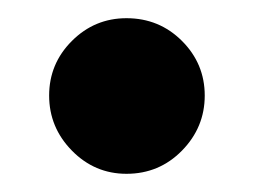

<svg xmlns="http://www.w3.org/2000/svg" viewBox="-20 -414 280 211"><path d="M119 -394Q155 -394 180 -369Q205 -344 205 -309Q205 -274 180 -248.5Q155 -223 119 -223Q84 -223 59 -248.5Q34 -274 34 -309Q34 -344 59 -369Q84 -394 119 -394Z"/></svg>

Font: FiraSans
Style: Regular
Weight: 600
Designer: Carrois Corporate & Edenspiekermann AG
Foundry: Carrois Corporate GbR & Edenspiekermann AG
Version: Version 3.106;PS 003.106;hotconv 1.0.70;makeotf.lib2.5.58329